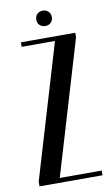

<svg xmlns="http://www.w3.org/2000/svg" viewBox="-93 -878 533 925"><g transform="rotate(-10 174.0 -415.5)"><path d="M55 -677V-699H321V-677L126 -23H331V0H23V-23L218 -677ZM147 -793Q147 -810 157.5 -820.5Q168 -831 185 -831Q202 -831 212.5 -820.5Q223 -810 223 -793Q223 -777 212.5 -766.5Q202 -756 185 -756Q168 -756 157.5 -766.5Q147 -777 147 -793Z"/></g></svg>

Font: Moniqa Narrow Heading
Style: Bold
Weight: 700
Width: 4
Designer: Rajesh Rajput
Foundry: Rajesh Rajput
Version: Version 1.000